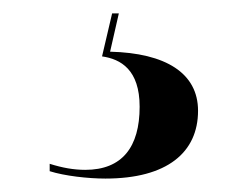

<svg xmlns="http://www.w3.org/2000/svg" viewBox="-20 -26 373 286"><path d="M137 240C229 240 275 201 275 139C275 83 227 53 144 51L157 -6H147L132 58C160 62 188 78 188 133C188 193 162 227 107 227C90 227 73 224 54 218V229C76 236 111 240 137 240Z"/></svg>

Font: Noto Serif Display SemiBold
Style: Regular
Weight: 600
Designer: Monotype Design Team
Foundry: Monotype Imaging Inc.
Version: Version 2.009